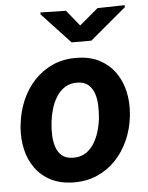

<svg xmlns="http://www.w3.org/2000/svg" viewBox="-54 -796 655 850"><g transform="rotate(-5 273.5 -371.0)"><path d="M25.9 -255.9 27.3 -266.1Q33.2 -322.3 54.4 -371.8Q75.7 -421.4 111.1 -459.2Q146.5 -497.1 194.6 -518.3Q242.7 -539.6 302.7 -538.1Q359.9 -537.1 401.4 -515.1Q442.9 -493.2 469.5 -456.1Q496.1 -418.9 507.1 -371.1Q518.1 -323.2 513.2 -270L512.2 -259.3Q505.9 -203.6 484.1 -154.5Q462.4 -105.5 427 -68.1Q391.6 -30.8 343.3 -9.8Q294.9 11.2 235.8 9.8Q179.7 8.8 137.7 -12.9Q95.7 -34.7 69.3 -71.5Q43 -108.4 32.2 -155.8Q21.5 -203.1 25.9 -255.9ZM164.6 -266.1 163.6 -255.4Q161.1 -231.9 162.1 -205.3Q163.1 -178.7 170.7 -154.8Q178.2 -130.9 195.8 -115.5Q213.4 -100.1 244.1 -99.1Q276.9 -98.1 300.3 -112.5Q323.7 -127 338.9 -151.1Q354 -175.3 362.8 -203.9Q371.6 -232.4 374.5 -259.8L375.5 -270Q377.4 -293.5 376.7 -320.6Q376 -347.7 368.2 -371.8Q360.4 -396 342.8 -411.9Q325.2 -427.7 294.4 -428.7Q261.7 -429.7 238.3 -414.8Q214.8 -399.9 199.7 -375.5Q184.6 -351.1 176 -322.3Q167.5 -293.5 164.6 -266.1ZM271 -750 328.1 -679.7 411.1 -749.5 531.7 -752 532.2 -743.2 371.6 -608.4H283.7L157.7 -743.7L157.2 -752.4Z"/></g></svg>

Font: Roboto
Style: Bold Italic
Weight: 700
Italic angle: -12°
Designer: Christian Robertson
Foundry: Google
Version: Version 3.0